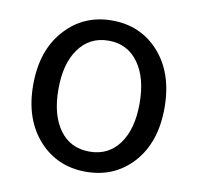

<svg xmlns="http://www.w3.org/2000/svg" viewBox="-67 -614 717 696"><g transform="rotate(10 291.5 -265.5)"><path d="M292 12.7Q188.5 12.7 121.1 -59.6Q49.8 -136.7 49.8 -264.6Q49.8 -394.5 121.1 -470.7Q188.5 -543.9 292 -543.9Q395.5 -543.9 462.9 -470.7Q533.2 -393.6 533.2 -264.6Q533.2 -135.7 462.9 -59.6Q395.5 12.7 292 12.7ZM292 -61.5Q362.3 -61.5 401.9 -116.2Q441.4 -170.9 441.4 -264.6Q441.4 -358.4 402.3 -413.1Q362.3 -469.7 292 -469.7Q221.7 -469.7 181.6 -413.1Q142.6 -359.4 142.6 -265.1Q142.6 -170.9 182.1 -116.2Q221.7 -61.5 292 -61.5Z"/></g></svg>

Font: Bpmf GenSeki Gothic R
Style: R
Weight: 400
Foundry: But Ko
Version: Version 1.320